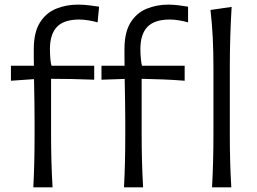

<svg xmlns="http://www.w3.org/2000/svg" viewBox="-20 -804 1103 824"><path d="M123 0Q126 -58.6 127.2 -112.5Q128.4 -166.5 128.4 -231.4V-282.7Q128.4 -323.2 127.7 -368.4Q127 -413.6 126 -464.4L26.9 -457.5V-522H125.5Q125 -539.1 125 -556.9Q125 -574.7 125 -593.3Q125 -665.5 151.4 -707.3Q177.7 -749 220.9 -766.6Q264.2 -784.2 314.9 -784.2Q336.9 -784.2 363.5 -781Q390.1 -777.8 405.3 -775.4L398.9 -708Q382.3 -712.9 360.1 -716.6Q337.9 -720.2 320.3 -720.2Q254.4 -720.2 224.4 -688.7Q194.3 -657.2 194.3 -593.3Q194.3 -574.2 196 -552.7Q197.8 -531.2 201.2 -522H384.3V-461.9Q336.9 -463.9 291 -464.8Q245.1 -465.8 199.2 -465.8V-231.4Q199.2 -166.5 200.7 -112.5Q202.1 -58.6 205.6 0ZM512.2 0Q515.1 -58.6 516.4 -112.5Q517.6 -166.5 517.6 -231.4V-282.7Q517.6 -323.7 516.8 -368.9Q516.1 -414.1 515.1 -465.3L415.5 -461.9V-522H514.6Q514.2 -539.1 514.2 -556.9Q514.2 -574.7 514.2 -593.3Q514.2 -665.5 540.3 -707.3Q566.4 -749 609.6 -766.6Q652.8 -784.2 703.1 -784.2Q723.6 -784.2 748 -781Q772.5 -777.8 787.1 -775.4V-708Q770.5 -712.9 748.5 -716.6Q726.6 -720.2 709 -720.2Q643.1 -720.2 612.8 -688.7Q582.5 -657.2 582.5 -593.3Q582.5 -574.2 584.5 -552.7Q586.4 -531.2 589.4 -522H772.5V-457.5Q725.1 -461.4 679.2 -463.1Q633.3 -464.8 587.9 -465.8V-231.4Q587.9 -166.5 589.4 -112.5Q590.8 -58.6 594.2 0ZM890.1 0Q893.1 -57.6 894.5 -111.1Q896 -164.6 896 -228.5V-515.1Q896 -581.1 893.1 -642.1Q890.1 -703.1 883.3 -761.2L974.1 -774.4Q970.2 -710.9 968.3 -647.2Q966.3 -583.5 966.3 -515.1V-228.5Q966.3 -164.6 967.8 -111.1Q969.2 -57.6 972.7 0Z"/></svg>

Font: Pinar Regular
Style: Regular
Weight: 400
Designer: Amin Abedi
Version: Version 3.000